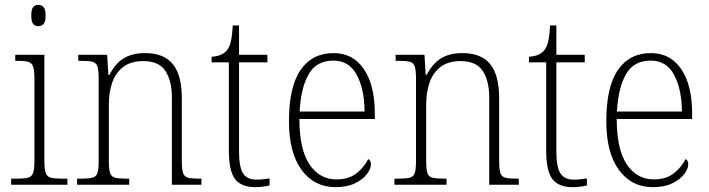

<svg xmlns="http://www.w3.org/2000/svg" viewBox="-20 -762 2924 792"><path d="M138 -654Q125 -654 117 -663Q109 -672 109 -698Q109 -724 117 -733Q125 -742 138 -742Q151 -742 159.5 -733Q168 -724 168 -698Q168 -672 159.5 -663Q151 -654 138 -654ZM26 0V-25H48Q80 -25 95.5 -29Q111 -33 116.5 -48.5Q122 -64 122 -98V-435Q122 -470 117 -486Q112 -502 97.5 -506.5Q83 -511 55 -511H43V-536H163V-99Q163 -65 168.5 -49Q174 -33 189.5 -29Q205 -25 237 -25H258V0Z M298 0V-25H314Q345 -25 361 -29Q377 -33 382 -48.5Q387 -64 387 -99V-438Q387 -472 382 -487.5Q377 -503 362 -507Q347 -511 319 -511H303V-536H422L427 -453H431Q457 -502 492 -522.5Q527 -543 578 -543Q656 -543 693 -497.5Q730 -452 730 -357V-99Q730 -64 735 -48.5Q740 -33 755.5 -29Q771 -25 802 -25H811V0H689V-361Q689 -428 662.5 -469Q636 -510 571 -510Q520 -510 488.5 -486Q457 -462 443 -421.5Q429 -381 429 -331V-98Q429 -64 434 -48.5Q439 -33 455 -29Q471 -25 502 -25H513V0Z M1033 10Q975 10 949.5 -23.5Q924 -57 924 -142V-505H853V-528Q893 -530 914 -552Q926 -565 932 -590Q938 -615 940 -657H966V-536H1083V-505H966V-137Q966 -72 983 -46.5Q1000 -21 1037 -21Q1053 -21 1065 -22.5Q1077 -24 1092 -26V3Q1062 10 1033 10Z M1364 10Q1276 10 1224 -61Q1172 -132 1172 -262Q1172 -404 1220 -473.5Q1268 -543 1356 -543Q1436 -543 1481 -477Q1526 -411 1526 -294V-271H1215Q1215 -146 1256.5 -84Q1298 -22 1368 -22Q1419 -22 1451 -47.5Q1483 -73 1499 -106Q1510 -100 1510 -84Q1510 -66 1493.5 -44Q1477 -22 1444.5 -6Q1412 10 1364 10ZM1484 -302Q1483 -395 1451.5 -453.5Q1420 -512 1355 -512Q1285 -512 1253 -455.5Q1221 -399 1216 -302Z M1607 0V-25H1623Q1654 -25 1670 -29Q1686 -33 1691 -48.5Q1696 -64 1696 -99V-438Q1696 -472 1691 -487.5Q1686 -503 1671 -507Q1656 -511 1628 -511H1612V-536H1731L1736 -453H1740Q1766 -502 1801 -522.5Q1836 -543 1887 -543Q1965 -543 2002 -497.5Q2039 -452 2039 -357V-99Q2039 -64 2044 -48.5Q2049 -33 2064.5 -29Q2080 -25 2111 -25H2120V0H1998V-361Q1998 -428 1971.5 -469Q1945 -510 1880 -510Q1829 -510 1797.5 -486Q1766 -462 1752 -421.5Q1738 -381 1738 -331V-98Q1738 -64 1743 -48.5Q1748 -33 1764 -29Q1780 -25 1811 -25H1822V0Z M2342 10Q2284 10 2258.5 -23.5Q2233 -57 2233 -142V-505H2162V-528Q2202 -530 2223 -552Q2235 -565 2241 -590Q2247 -615 2249 -657H2275V-536H2392V-505H2275V-137Q2275 -72 2292 -46.5Q2309 -21 2346 -21Q2362 -21 2374 -22.5Q2386 -24 2401 -26V3Q2371 10 2342 10Z M2673 10Q2585 10 2533 -61Q2481 -132 2481 -262Q2481 -404 2529 -473.5Q2577 -543 2665 -543Q2745 -543 2790 -477Q2835 -411 2835 -294V-271H2524Q2524 -146 2565.5 -84Q2607 -22 2677 -22Q2728 -22 2760 -47.5Q2792 -73 2808 -106Q2819 -100 2819 -84Q2819 -66 2802.5 -44Q2786 -22 2753.5 -6Q2721 10 2673 10ZM2793 -302Q2792 -395 2760.5 -453.5Q2729 -512 2664 -512Q2594 -512 2562 -455.5Q2530 -399 2525 -302Z"/></svg>

Font: Noto Serif Tamil SemiCondensed ExtraLight
Style: Regular
Weight: 200
Width: 4
Designer: Indian Type Foundry, Tom Grace, and the Monotype Design Team
Foundry: Monotype Imaging Inc.
Version: Version 2.004; ttfautohint (v1.8.4.7-5d5b)